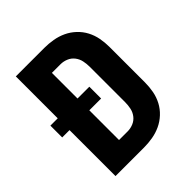

<svg xmlns="http://www.w3.org/2000/svg" viewBox="-200 -868 1001 1001"><g transform="rotate(-45 300.0 -367.5)"><path d="M77 0V-339H23V-426H77V-735H287Q319 -735 351 -729.5Q383 -724 412 -710.5Q441 -697 465 -674.5Q489 -652 504 -623.5Q519 -595 525 -563Q531 -531 531 -499V-237Q531 -204 525 -172Q519 -140 504 -111.5Q489 -83 465 -60.5Q441 -38 412 -24.5Q383 -11 351 -5.5Q319 0 287 0ZM223 -120H287Q308 -120 328.5 -128.5Q349 -137 362.5 -154.5Q376 -172 380.5 -193.5Q385 -215 385 -237V-499Q385 -520 380.5 -541.5Q376 -563 362.5 -580.5Q349 -598 328.5 -606.5Q308 -615 287 -615H223V-426H310V-339H223Z"/></g></svg>

Font: Iosevka Curly Heavy Extended
Style: Regular
Weight: 900
Width: 7
Monospace: yes
Designer: Belleve Invis
Foundry: Belleve Invis
Version: Version 11.1.0; ttfautohint (v1.8.3)